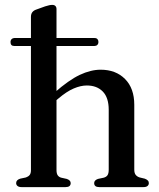

<svg xmlns="http://www.w3.org/2000/svg" viewBox="-20 -765 650 785"><path d="M23 -593Q23 -600.5 27.5 -605Q32 -609.5 38.5 -609.5H366.5Q374.5 -609.5 378.5 -605Q382.5 -600.5 382.5 -593Q382.5 -586 378 -581.5Q373.5 -577 366.5 -577H38Q23 -577 23 -593ZM196.5 -343.5 176.5 -363.5 202 -385.5Q261 -437.5 306 -458.8Q351 -480 391.5 -480Q453.5 -480 491.2 -442Q529 -404 529 -336.5V-71.5Q529 -57 535 -49.8Q541 -42.5 551 -39.5L572 -34.5Q580 -31.5 584.2 -27.2Q588.5 -23 588.5 -16.5Q588.5 -9 583 -4.5Q577.5 0 566.5 0H386Q365 0 365 -16.5Q365 -28 380.5 -33.5L404 -38.5Q415 -41.5 419.8 -49Q424.5 -56.5 424.5 -71.5V-316Q424.5 -366 400.2 -390.8Q376 -415.5 335 -415.5Q310 -415.5 281.2 -403.2Q252.5 -391 218.5 -362ZM211 -728V-69.5Q211 -55.5 216 -48.2Q221 -41 230.5 -38.5L253 -33.5Q269 -28 269 -16.5Q269 0 248 0H68Q57.5 0 51.8 -4.5Q46 -9 46 -16.5Q46 -23 50.2 -27.5Q54.5 -32 62.5 -34.5L86 -39.5Q96 -43 101.2 -49.5Q106.5 -56 106.5 -69.5V-695.5Q106.5 -708 112.2 -715.2Q118 -722.5 128.5 -726L164.5 -739Q175 -742 181 -743.5Q187 -745 194 -745Q202 -745 206.5 -740.5Q211 -736 211 -728Z"/></svg>

Font: Fraunces 10pt
Style: Regular
Weight: 400
Version: Version 1.000;[b76b70a41]